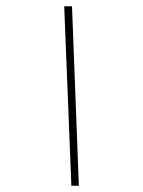

<svg xmlns="http://www.w3.org/2000/svg" viewBox="-20 -596 460 616"><path d="M209 0 186 -576H211L233 0Z"/></svg>

Font: Noto Sans Syriac Thin
Style: Regular
Weight: 100
Designer: Patrick Giasson and the Monotype Design Team
Foundry: Monotype Imaging Inc.
Version: Version 2.000; ttfautohint (v1.8.3) -l 8 -r 50 -G 200 -x 14 